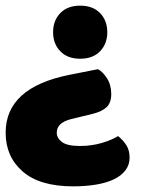

<svg xmlns="http://www.w3.org/2000/svg" viewBox="-39 -479 498 680"><path d="M341 -365Q341 -324 315.5 -297.5Q290 -271 245 -271Q200 -271 174.5 -297.5Q149 -324 149 -365Q149 -406 174.5 -432.5Q200 -459 245 -459Q290 -459 315.5 -432.5Q341 -406 341 -365ZM308 -234Q325 -225 340 -201.5Q355 -178 355 -146Q355 -115 338.5 -99.5Q322 -84 290 -76L212 -57Q162 -44 162 -9Q162 10 180.5 24Q199 38 244 38Q285 38 321 27.5Q357 17 379 3Q396 16 408 34.5Q420 53 420 79Q420 105 405 124.5Q390 144 363.5 156.5Q337 169 300 175Q263 181 220 181Q102 181 41.5 128.5Q-19 76 -19 -9Q-19 -169 207 -214Z"/></svg>

Font: Baloo Cyrillic
Style: Regular
Weight: 400
Designer: Ek Type, Denis Ignatov
Foundry: Ek Type
Version: Version 1.50 July 26, 2019